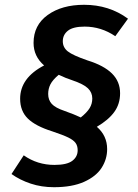

<svg xmlns="http://www.w3.org/2000/svg" viewBox="-20 -703 574 801"><path d="M481 -314Q481 -269 456.5 -235.5Q432 -202 384 -174Q427 -137 427 -81Q427 -39 404 -3Q381 33 331 55.5Q281 78 205 78Q153 78 108 63Q63 48 28 23L79 -55Q136 -15 207 -15Q259 -15 281.5 -32Q304 -49 304 -76Q304 -95 295 -107Q286 -119 264.5 -129.5Q243 -140 198 -155Q128 -177 96 -208.5Q64 -240 64 -291Q64 -378 164 -430Q120 -468 120 -524Q120 -598 179 -640.5Q238 -683 331 -683Q435 -683 514 -625L461 -552Q402 -592 333 -592Q285 -592 263.5 -575Q242 -558 242 -531Q242 -505 263 -488.5Q284 -472 345 -451Q413 -430 447 -396.5Q481 -363 481 -314ZM317 -213Q343 -234 354 -252Q365 -270 365 -292Q365 -317 347 -334.5Q329 -352 282 -368Q254 -377 225 -391Q200 -370 190.5 -351.5Q181 -333 181 -311Q181 -286 196 -269.5Q211 -253 250 -240Q292 -225 317 -213Z"/></svg>

Font: FiraGO Medium
Style: Italic
Weight: 500
Italic angle: -8°
Designer: bBox Type GmbH
Foundry: bBox Type GmbH
Version: Version 1.001